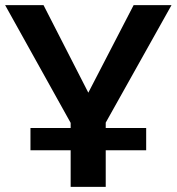

<svg xmlns="http://www.w3.org/2000/svg" viewBox="-30 -730 690 750"><path d="M383 -251 640 -710H492L315 -368L140 -710H-10L246 -250V-230H89V-143H246V0H383V-143H541V-230H383Z"/></svg>

Font: RT Raleway Bold
Style: Regular
Weight: 400
Designer: Matt McInerney, Pablo Impallari, Rodrigo Fuenzalida — Edited by Milan Moffatt in April 2016
Foundry: Matt McInerney, Pablo Impallari, Rodrigo Fuenzalida — Edited by Milan Moffatt in April 2016
Version: Version 3.001